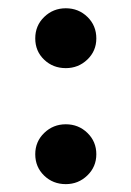

<svg xmlns="http://www.w3.org/2000/svg" viewBox="-20 -457 326 476"><path d="M67.4 -361.8Q67.4 -393.6 89.6 -415Q111.8 -436.5 143.1 -436.5Q174.8 -436.5 196.8 -415Q218.8 -393.6 218.8 -361.8Q218.8 -330.6 196.5 -309.3Q174.3 -288.1 143.1 -288.1Q111.3 -288.1 89.4 -309.1Q67.4 -330.1 67.4 -361.8ZM67.4 -74.7Q67.4 -106 89.6 -127.4Q111.8 -148.9 143.1 -148.9Q174.8 -148.9 196.8 -127.4Q218.8 -106 218.8 -74.7Q218.8 -43.5 196.5 -22Q174.3 -0.5 143.1 -0.5Q111.3 -0.5 89.4 -21.7Q67.4 -43 67.4 -74.7Z"/></svg>

Font: Vazirmatn FD NL Medium
Style: Regular
Weight: 500
Designer: Saber Rastikerdar
Foundry: Saber Rastikerdar
Version: Version 33.003